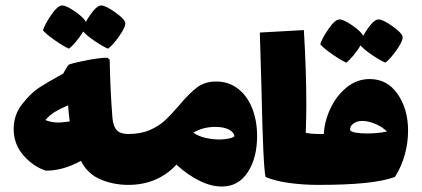

<svg xmlns="http://www.w3.org/2000/svg" viewBox="-20 -676 1542 702"><path d="M476 -93Q476 -45 470 -22.5Q464 0 449 0Q395 0 347.5 -20Q300 -40 276 -88Q211 -52 148 -52Q103 -66 66.5 -107Q30 -148 30 -205Q30 -256 61.5 -296Q93 -336 123 -355.5Q153 -375 211 -407Q215 -414 221 -424.5Q227 -435 232 -440Q256 -448 301.5 -456.5Q347 -465 373 -465L381 -458Q383 -347 391 -246Q394 -213 407.5 -199.5Q421 -186 449 -186Q465 -186 470.5 -163Q476 -140 476 -93ZM195 -228Q205 -228 235 -232Q231 -260 229 -291Q201 -279 181 -267Q161 -255 146 -237Q167 -228 195 -228ZM375 -498Q356 -506 327 -525.5Q298 -545 284 -561Q274 -543 258 -524Q242 -505 232 -498Q212 -507 181 -528.5Q150 -550 137 -565Q143 -586 167 -621Q191 -656 207 -656Q223 -656 255 -633.5Q287 -611 294 -596Q308 -621 323 -638.5Q338 -656 350 -656Q366 -656 400.5 -631.5Q435 -607 438 -593Q440 -578 416 -544Q392 -510 375 -498Z M920 -178Q920 -99 886 -46.5Q852 6 791 6Q751 6 707.5 -16Q664 -38 625 -74Q592 -38 547.5 -19Q503 0 449 0Q434 0 428 -22.5Q422 -45 422 -93Q422 -140 427.5 -163Q433 -186 449 -186Q494 -186 527.5 -200.5Q561 -215 583.5 -236Q606 -257 636 -292Q672 -335 700.5 -356.5Q729 -378 771 -378Q815 -378 849 -352.5Q883 -327 901.5 -281.5Q920 -236 920 -178ZM837 -178Q836 -192 817.5 -202Q799 -212 767 -212Q722 -212 687 -191Q705 -178 731 -172Q757 -166 783 -166Q801 -166 817 -169.5Q833 -173 837 -178Z M1171 -93Q1171 -45 1165 -22.5Q1159 0 1144 0Q1089 0 1037.5 -7Q986 -14 951 -29Q942 -65 936 -354L930 -557L1091 -566Q1100 -417 1100 -292Q1100 -254 1098 -190Q1123 -186 1144 -186Q1160 -186 1165.5 -163Q1171 -140 1171 -93Z M1472 -198Q1472 -154 1460 -110.5Q1448 -67 1424 -29Q1383 -14 1314.5 -7Q1246 0 1144 0Q1129 0 1123 -22.5Q1117 -45 1117 -93Q1117 -140 1122.5 -163Q1128 -186 1144 -186H1164Q1166 -232 1188 -279Q1210 -326 1247.5 -356.5Q1285 -387 1332 -387Q1396 -387 1434 -332Q1472 -277 1472 -198ZM1395 -195Q1378 -212 1353.5 -222.5Q1329 -233 1306 -234Q1286 -234 1272.5 -224.5Q1259 -215 1260 -200Q1269 -188 1324 -188Q1358 -188 1395 -195ZM1389 -447Q1370 -455 1341 -474.5Q1312 -494 1298 -510Q1288 -492 1272 -473Q1256 -454 1246 -447Q1226 -456 1195 -477.5Q1164 -499 1151 -514Q1157 -535 1181 -570Q1205 -605 1221 -605Q1237 -605 1269 -582.5Q1301 -560 1308 -545Q1322 -570 1337 -587.5Q1352 -605 1364 -605Q1380 -605 1414.5 -580.5Q1449 -556 1452 -542Q1454 -527 1430 -493Q1406 -459 1389 -447Z"/></svg>

Font: Lalezar
Style: Regular
Weight: 400
Designer: Borna Izadpanah
Foundry: Borna Izadpanah
Version: Version 1.003